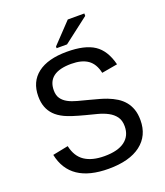

<svg xmlns="http://www.w3.org/2000/svg" viewBox="-152 -936 903 1048"><g transform="rotate(-20 300.0 -412.0)"><path d="M550.8 -180.7Q550.8 -90.8 485.1 -40.5Q419.4 9.8 297.9 9.8Q74.7 9.8 38.6 -165L128.9 -183.1Q142.6 -120.1 185.5 -91.6Q228.5 -63 300.3 -63Q377.9 -63 418.2 -93.3Q458.5 -123.5 458.5 -179.2Q458.5 -213.4 442.6 -234.9Q426.8 -256.3 400.9 -270Q375 -283.7 342.5 -292.2Q310.1 -300.8 276.9 -309.1Q198.2 -329.6 164.8 -345.7Q131.3 -361.8 111.3 -382.6Q91.3 -403.3 81.1 -430.2Q70.8 -457 70.8 -493.2Q70.8 -577.6 130.1 -623.3Q189.5 -668.9 300.3 -668.9Q403.8 -668.9 458.5 -632.8Q513.2 -596.7 534.7 -510.7L442.9 -494.6Q431.2 -549.3 396 -574Q360.8 -598.6 299.8 -598.6Q161.6 -598.6 161.6 -494.6Q161.6 -465.3 174.6 -447Q187.5 -428.7 209.7 -416.7Q231.9 -404.8 261.5 -397Q291 -389.2 324.7 -380.4Q392.6 -363.3 422.4 -351.8Q452.1 -340.3 475.3 -325.7Q498.5 -311 515.1 -291Q531.7 -271 541.3 -244.1Q550.8 -217.3 550.8 -180.7ZM254.9 -706.1V-715.8L365.7 -832.5H461.9V-818.4L315.4 -706.1Z"/></g></svg>

Font: Courier New
Style: Regular
Weight: 400
Designer: Steve Matteson
Foundry: Ascender Corporation
Version: Version 2.00.3